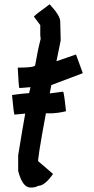

<svg xmlns="http://www.w3.org/2000/svg" viewBox="-20 -882 431 882"><path d="M208 -862.3Q256.8 -810.5 256.8 -782.2L258.8 -696.3L239.3 -600.6L329.1 -631.8L360.4 -545.9L215.8 -491.2Q163.1 -220.7 155.3 -149.4V-141.6L223.6 -83Q185.5 -28.3 155.3 -28.3Q142.1 -20.5 124 -20.5H120.1Q83 -20.5 63.5 -96.7V-168.9Q106.4 -432.1 120.1 -481.4H118.2L69.3 -477.5Q65.9 -477.5 61.5 -571.3H63.5Q141.6 -571.3 141.6 -583Q153.3 -651.4 167 -704.1L165 -717.8V-766.6L135.7 -805.7Q140.1 -813 208 -862.3ZM269.5 -460.9Q273.9 -460.9 283.2 -371.1Q244.1 -361.3 207 -361.3L128.9 -363.3L46.9 -355.5Q43.5 -355.5 35.2 -445.3Q98.1 -455.1 144.5 -455.1L210.9 -453.1Z"/></svg>

Font: ww_drahtTSB
Style: Regular
Weight: 400
Designer: Dr. Wolfgang Wiebecke
Version: Version 1.06 May 21, 2010, initial release